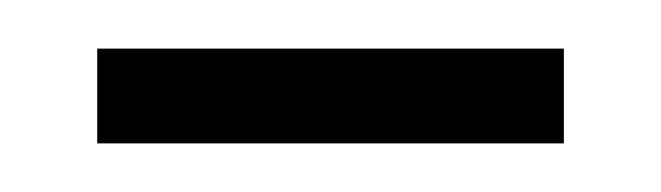

<svg xmlns="http://www.w3.org/2000/svg" viewBox="-20 -612 272 79"><path d="M20 -553V-592H212V-553Z"/></svg>

Font: Noto Serif Hebrew ExtraCondensed ExtraLight
Style: Regular
Weight: 200
Width: 2
Designer: Monotype Design Team
Foundry: Monotype Imaging Inc.
Version: Version 2.004; ttfautohint (v1.8.4.7-5d5b)